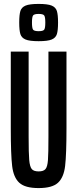

<svg xmlns="http://www.w3.org/2000/svg" viewBox="-20 -951 393 979"><path d="M35 -298V-688H126V-254Q126 -169 129 -135Q132 -101 142 -89Q152 -77 177 -77Q202 -77 212 -89Q222 -101 224.5 -134.5Q227 -168 227 -254V-688H319V-298Q319 -163 312 -104.5Q305 -46 275.5 -19Q246 8 177 8Q108 8 78.5 -19Q49 -46 42 -104Q35 -162 35 -298ZM78 -836Q78 -876 84 -895Q90 -914 110.5 -922.5Q131 -931 177 -931Q223 -931 243.5 -922.5Q264 -914 270 -895Q276 -876 276 -836Q276 -796 270 -777Q264 -758 243.5 -749.5Q223 -741 177 -741Q131 -741 110.5 -749.5Q90 -758 84 -777Q78 -796 78 -836ZM211 -836Q211 -864 205.5 -872Q200 -880 177 -880Q154 -880 148.5 -872Q143 -864 143 -836Q143 -808 148.5 -800Q154 -792 177 -792Q200 -792 205.5 -800Q211 -808 211 -836Z"/></svg>

Font: Saira Ultra Condensed SemiBold
Style: Regular
Weight: 600
Width: 1
Designer: Hector Gatti with collaboration of the Omnibus-Type team
Foundry: Omnibus-Type
Version: Version 1.001; ttfautohint (v1.8)